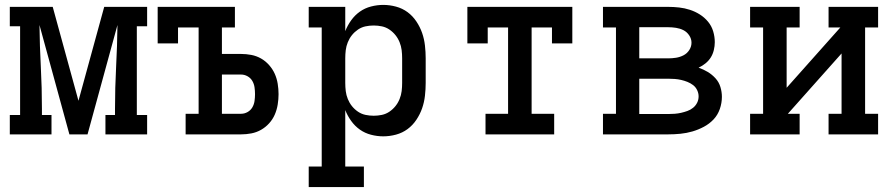

<svg xmlns="http://www.w3.org/2000/svg" viewBox="-20 -548 3640 783"><path d="M20 0V-79H62V-441H20V-520H195L300 -137L405 -520H580V-441H538V-79H580V0H410V-79H449V-104Q449 -190 453.5 -275Q458 -360 459 -446L337 0H263L141 -446Q142 -360 146.5 -275Q151 -190 151 -104V-79H190V0Z M737 0V-84H790V-436H706V-371H623V-520H938V-436H885V-328H963Q984 -328 1005 -324Q1026 -320 1044.5 -309.5Q1063 -299 1077.5 -282.5Q1092 -266 1100.5 -247Q1109 -228 1112.5 -206.5Q1116 -185 1116 -164Q1116 -143 1112.5 -121.5Q1109 -100 1100.5 -80.5Q1092 -61 1077.5 -45Q1063 -29 1044.5 -18.5Q1026 -8 1005 -4Q984 0 963 0ZM885 -84H963Q977 -84 989.5 -91Q1002 -98 1009 -110Q1016 -122 1018 -136Q1020 -150 1020 -164Q1020 -178 1018 -192Q1016 -206 1009 -218Q1002 -230 989.5 -237Q977 -244 963 -244H885Z M1464 215H1239V131H1292V-436H1239V-520H1388V-421Q1397 -444 1412 -465Q1427 -486 1447.5 -500.5Q1468 -515 1493 -521.5Q1518 -528 1543 -528Q1569 -528 1595 -521Q1621 -514 1642 -498.5Q1663 -483 1678 -460.5Q1693 -438 1701.5 -413.5Q1710 -389 1713 -362.5Q1716 -336 1716 -310V-210Q1716 -184 1713 -157.5Q1710 -131 1701.5 -106.5Q1693 -82 1678 -59.5Q1663 -37 1642 -21.5Q1621 -6 1595 1Q1569 8 1543 8Q1518 8 1493 1.5Q1468 -5 1447.5 -19.5Q1427 -34 1412 -55Q1397 -76 1388 -99V131H1464ZM1504 -76Q1521 -76 1537.5 -79.5Q1554 -83 1568 -92.5Q1582 -102 1592.5 -115Q1603 -128 1609.5 -144Q1616 -160 1618 -176.5Q1620 -193 1620 -210V-310Q1620 -327 1618 -343.5Q1616 -360 1609.5 -376Q1603 -392 1592.5 -405Q1582 -418 1568 -427.5Q1554 -437 1537.5 -440.5Q1521 -444 1504 -444Q1487 -444 1470.5 -440.5Q1454 -437 1440 -427.5Q1426 -418 1415.5 -405Q1405 -392 1398.5 -376Q1392 -360 1390 -343.5Q1388 -327 1388 -310V-210Q1388 -193 1390 -176.5Q1392 -160 1398.5 -144Q1405 -128 1415.5 -115Q1426 -102 1440 -92.5Q1454 -83 1470.5 -79.5Q1487 -76 1504 -76Z M1960 0V-84H2052V-436H1969V-371H1886V-520H2314V-371H2231V-436H2148V-84H2240V0Z M2439 0V-84H2492V-436H2439V-520H2705Q2727 -520 2749.5 -517.5Q2772 -515 2793.5 -508Q2815 -501 2834 -489Q2853 -477 2867.5 -459.5Q2882 -442 2888.5 -420Q2895 -398 2895 -376Q2895 -360 2891 -343.5Q2887 -327 2878.5 -313.5Q2870 -300 2857 -289.5Q2844 -279 2829 -272Q2849 -265 2866.5 -254.5Q2884 -244 2898 -228.5Q2912 -213 2918 -193Q2924 -173 2924 -153Q2924 -128 2915.5 -103.5Q2907 -79 2890 -61Q2873 -43 2850.5 -31Q2828 -19 2804 -12Q2780 -5 2755 -2.5Q2730 0 2705 0ZM2587 -310H2705Q2721 -310 2737 -312.5Q2753 -315 2767.5 -322.5Q2782 -330 2791 -344Q2800 -358 2800 -374Q2800 -390 2790.5 -404Q2781 -418 2767 -425Q2753 -432 2737 -434.5Q2721 -437 2705 -437H2587ZM2587 -83H2705Q2718 -83 2731.5 -84Q2745 -85 2758 -88Q2771 -91 2783.5 -95.5Q2796 -100 2806.5 -108.5Q2817 -117 2823 -129Q2829 -141 2829 -155Q2829 -168 2823 -180.5Q2817 -193 2806.5 -201Q2796 -209 2783.5 -214Q2771 -219 2758 -222Q2745 -225 2731.5 -226Q2718 -227 2705 -227H2587Z M3039 0V-84H3092V-436H3039V-520H3241V-436H3188V-190L3407 -436H3359V-520H3561V-436H3508V-84H3561V0H3359V-84H3412V-330L3193 -84H3241V0Z"/></svg>

Font: Iosevka HT Medium Extended
Style: Regular
Weight: 500
Width: 7
Monospace: yes
Designer: Belleve Invis
Foundry: Belleve Invis
Version: Version 32.3.0; ttfautohint (v1.8.4)